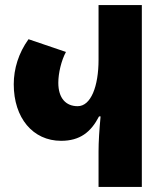

<svg xmlns="http://www.w3.org/2000/svg" viewBox="-20 -734 636 754"><path d="M367 0H537V-714H367V-499C367 -395 337 -317 285 -317C239 -317 209 -348 209 -409C209 -447 221 -497 239 -530L92 -580C53 -526 34 -464 34 -403C34 -271 109 -181 220 -181C294 -181 337 -215 369 -277H375C370 -223 367 -178 367 -139Z"/></svg>

Font: Noto Sans Georgian ExtraCondensed Black
Style: Regular
Weight: 900
Width: 2
Designer: Monotype Design Team, Akaki Razmadze
Foundry: Google LLC
Version: Version 2.005